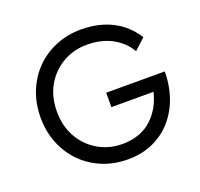

<svg xmlns="http://www.w3.org/2000/svg" viewBox="-119 -820 977 939"><g transform="rotate(-20 369.5 -350.0)"><path d="M404 -280H623Q614 -241 595.5 -207.5Q577 -174 549 -147.5Q521 -121 482 -106.5Q443 -92 394 -92Q325 -92 268.5 -125Q212 -158 179 -216Q146 -274 146 -350Q146 -427 179 -484.5Q212 -542 268.5 -575Q325 -608 394 -608Q469 -608 524.5 -578.5Q580 -549 611 -496L668 -548Q639 -594 598.5 -625Q558 -656 506.5 -672Q455 -688 394 -688Q323 -688 262 -663Q201 -638 156 -592.5Q111 -547 86 -485Q61 -423 61 -350Q61 -277 86 -215Q111 -153 156 -107.5Q201 -62 262 -37Q323 -12 394 -12Q469 -12 528 -39.5Q587 -67 627.5 -115Q668 -163 688.5 -224.5Q709 -286 709 -355H404Z"/></g></svg>

Font: SpinnyJost Regular
Style: Regular
Weight: 400
Version: Version 3.710